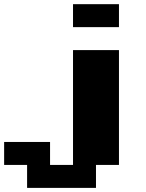

<svg xmlns="http://www.w3.org/2000/svg" viewBox="-20 -798 707 929"><path d="M333.3 -666.7V-777.8H555.6V-666.7ZM555.6 -555.6V0H444.4V111.1H111.1V0H0V-111.1H222.2V0H333.3V-555.6Z"/></svg>

Font: Pixeloid Sans
Style: Bold
Weight: 700
Monospace: yes
Designer: GGBot
Version: 0.3